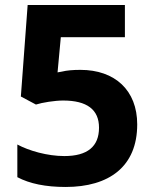

<svg xmlns="http://www.w3.org/2000/svg" viewBox="-20 -734 610 764"><path d="M231 -334C326 -334 374 -298 374 -226C374 -151 328 -113 236 -113C169 -113 95 -134 49 -159V-29C98 -3 162 10 241 10C414 10 526 -71 526 -239C526 -375 437 -456 300 -456C271 -456 246 -454 226 -449L209 -446L222 -586H477V-714H90L63 -350L123 -318C148 -326 198 -334 231 -334Z"/></svg>

Font: Passageway
Style: Regular
Weight: 700
Foundry: Ascender Corporation
Version: Version 1.11